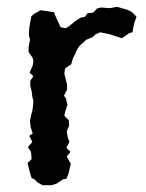

<svg xmlns="http://www.w3.org/2000/svg" viewBox="-20 -531 429 564"><path d="M105 13 89 4 83 -3 73 -8 69 -20 61 -52 73 -64 71 -85 62 -99 75 -114 66 -132 76 -139 70 -158 68 -176 71 -191 75 -206 77 -219 78 -235 75 -246 73 -263 69 -279V-294L78 -307L67 -318L76 -338L78 -351L76 -361L64 -378V-392L68 -414L65 -428V-434L66 -449L72 -483L80 -490L99 -501L127 -497L139 -495L141 -488L158 -451L173 -448L184 -455L201 -469L217 -479L230 -482L237 -492L254 -494L265 -506L276 -509L302 -507L324 -511L355 -502L367 -496L381 -482L374 -462L369 -436L360 -434L343 -422L337 -419L300 -431L274 -436L262 -431L252 -422L233 -414L228 -409L213 -396L203 -379L202 -374L195 -362L189 -342L171 -330L169 -314L177 -283V-268L168 -250L174 -241L178 -223L172 -205L169 -191L182 -178L183 -162L176 -145L179 -128L184 -114L175 -97L187 -85L176 -71L188 -50L181 -20L175 -6L165 -4L147 8L132 13Z"/></svg>

Font: Winky Rough
Style: Regular
Weight: 400
Designer: Simon Atzbach
Foundry: typofactur
Version: Version 1.206